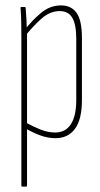

<svg xmlns="http://www.w3.org/2000/svg" viewBox="-20 -505 371 710"><path d="M185 6Q157 6 128.5 -4.5Q100 -15 73 -31V-53Q100 -38 128.5 -26.5Q157 -15 184 -15Q222 -15 242 -45.5Q262 -76 262 -135V-361Q262 -414 247.5 -439Q233 -464 201 -464Q164 -464 131.5 -434.5Q99 -405 70 -368V-393Q100 -431 132.5 -458Q165 -485 206 -485Q244 -485 263.5 -457Q283 -429 283 -364V-135Q283 -64 257.5 -29Q232 6 185 6ZM62 185Q59 185 59 181V-369Q59 -396 58.5 -423.5Q58 -451 56 -475Q55 -479 59 -479H71Q75 -479 75 -475Q77 -453 78 -430.5Q79 -408 79 -396L80 -390V181Q80 185 76 185Z"/></svg>

Font: Sofia Sans Extra Condensed Thin
Style: Regular
Weight: 250
Version: Version 4.100